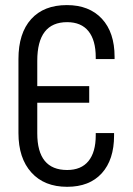

<svg xmlns="http://www.w3.org/2000/svg" viewBox="-20 -719 518 747"><path d="M125 -383.8H327.1V-319.3H125V-200.2Q125 -57.6 241.2 -57.6Q295.9 -57.6 324.2 -92.3Q352.5 -127 352.5 -192.4V-201.2H423.8V-191.4Q423.8 -97.7 376 -44.9Q328.1 7.8 241.2 7.8Q152.3 7.8 102.1 -47.9Q51.8 -103.5 51.8 -201.2V-489.3Q51.8 -589.8 101.1 -644.5Q150.4 -699.2 240.2 -699.2Q327.1 -699.2 376.5 -646Q425.8 -592.8 425.8 -498V-489.3H352.5V-496.1Q352.5 -562.5 324.2 -597.7Q295.9 -632.8 241.2 -632.8Q125 -632.8 125 -482.4Z"/></svg>

Font: Dinish Condensed
Style: Regular
Weight: 400
Width: 3
Designer: Bert Driehuis
Foundry: Playbeing
Version: Version 3.006; git-39231f3c-release